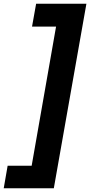

<svg xmlns="http://www.w3.org/2000/svg" viewBox="-42 -832 484 1031"><path d="M422 -812 247 179H-22L-1 58H128L259 -689H130L152 -812Z"/></svg>

Font: DM Sans 24pt Black
Style: Italic
Weight: 900
Italic angle: -10°
Designer: Colophon Foundry, Jonny Pinhorn
Foundry: Colophon Foundry
Version: Version 4.004;gftools[0.9.30]